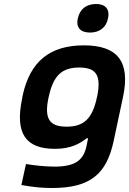

<svg xmlns="http://www.w3.org/2000/svg" viewBox="-20 -736 646 961"><path d="M93 -256 91 -244C53 -65 111 9 255 9C335 9 379 -17 414 -44H421L413 -5C398 65 358 98 252 98C207 98 152 92 110 85L87 190C147 201 192 205 241 205C433 205 514 134 549 -31L596 -252C633 -427 569 -509 400 -509C231 -509 130 -430 93 -256ZM223 -248 224 -252C247 -359 291 -398 376 -398C462 -398 488 -359 466 -252L465 -248C442 -141 399 -102 313 -102C228 -102 200 -141 223 -248ZM369 -642C360 -600 381 -573 431 -573C479 -573 512 -600 520 -642L521 -645C530 -689 509 -716 461 -716C411 -716 379 -689 370 -645Z"/></svg>

Font: LT Wave Text Bold Italic
Style: Regular
Weight: 700
Designer: Daniel Lyons
Version: Version 2.5 (Glyphs App)